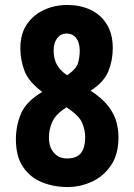

<svg xmlns="http://www.w3.org/2000/svg" viewBox="-20 -743 540 773"><path d="M252 10Q197 10 149.5 -9Q102 -28 73 -70.5Q44 -113 44 -182Q44 -237 64.5 -285.5Q85 -334 150 -373Q95 -414 78.5 -458Q62 -502 62 -549Q62 -607 88.5 -645.5Q115 -684 158 -703.5Q201 -723 251 -723Q302 -723 343.5 -704Q385 -685 409.5 -646Q434 -607 434 -549Q434 -499 416 -455.5Q398 -412 345 -378Q393 -346 416.5 -315Q440 -284 448.5 -253Q457 -222 457 -190Q457 -122 427 -77.5Q397 -33 350 -11.5Q303 10 252 10ZM250 -440Q287 -465 294 -489Q301 -513 301 -539Q301 -571 287 -589.5Q273 -608 247 -608Q225 -608 210.5 -589.5Q196 -571 196 -540Q196 -508 208 -484.5Q220 -461 250 -440ZM249 -105Q290 -105 306.5 -127.5Q323 -150 323 -190Q323 -219 311 -248Q299 -277 248 -311Q205 -284 191 -253.5Q177 -223 177 -189Q177 -151 197 -128Q217 -105 249 -105Z"/></svg>

Font: Noto Sans Mono ExtraCondensed
Style: Bold
Weight: 700
Width: 2
Designer: Monotype Design Team
Foundry: Monotype Imaging Inc.
Version: Version 2.014